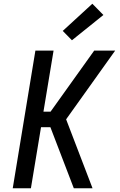

<svg xmlns="http://www.w3.org/2000/svg" viewBox="-20 -1005 640 1025"><path d="M374 0 249 -326H199L145 0H48L169 -735H266L212 -409H250L483 -735H595L333 -368L474 0ZM364 -790 315 -840 473 -985 532 -925Z"/></svg>

Font: Iosevka Aile Medium Oblique
Style: Regular
Weight: 500
Italic angle: -9°
Designer: Belleve Invis
Foundry: Belleve Invis
Version: Version 31.1.0; ttfautohint (v1.8.4)